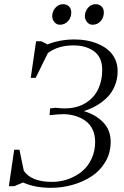

<svg xmlns="http://www.w3.org/2000/svg" viewBox="-20 -902 601 930"><path d="M22.9 0 48.8 -176.8H74.2L95.2 -75.2Q131.3 -21 231.9 -21Q272.5 -21 309.8 -34.2Q347.2 -47.4 376.5 -71.3Q405.8 -95.2 423.3 -132.6Q440.9 -169.9 440.9 -214.8Q440.9 -248.5 428.5 -274.7Q416 -300.8 394.3 -316.4Q372.6 -332 346.2 -340.1Q319.8 -348.1 290 -349.1Q267.6 -349.1 220.2 -344.2L222.2 -372.1L223.1 -377L249 -379.9Q274.9 -377 293.9 -377Q352.5 -377 394.3 -402.8Q436 -428.7 455.6 -470.2Q475.1 -511.7 475.1 -563Q475.1 -624.5 435.8 -653.3Q396.5 -682.1 335.9 -682.1Q260.7 -682.1 211.9 -645L152.8 -524.9H128.9L154.8 -702.1H180.2L210 -687Q271 -710.9 340.8 -710.9Q372.6 -710.9 402.1 -705.3Q431.6 -699.7 458.7 -687.7Q485.8 -675.8 505.9 -658.2Q525.9 -640.6 537.8 -615Q549.8 -589.4 549.8 -558.1Q549.8 -518.6 535.6 -485.1Q521.5 -451.7 497.1 -428.2Q472.7 -404.8 445.1 -389.2Q417.5 -373.5 386.2 -363.8Q444.3 -346.7 480.2 -309.1Q516.1 -271.5 516.1 -214.8Q516.1 -161.6 490.7 -118.4Q465.3 -75.2 423.8 -48.1Q382.3 -21 331.5 -6.6Q280.8 7.8 227.1 7.8Q148.9 7.8 91.8 -18.1L48.8 0ZM232.9 -823.2Q232.9 -846.7 248.3 -864.3Q263.7 -881.8 286.1 -881.8Q302.2 -881.8 313.7 -871.3Q325.2 -860.8 325.2 -841.8Q325.2 -817.4 309.6 -799.8Q293.9 -782.2 270 -782.2Q254.4 -782.2 243.7 -794.9Q232.9 -807.6 232.9 -823.2ZM391.1 -823.2Q391.1 -846.7 406.2 -864.3Q421.4 -881.8 443.8 -881.8Q460 -881.8 471.4 -871.3Q482.9 -860.8 482.9 -841.8Q482.9 -816.9 467.5 -799.6Q452.1 -782.2 428.2 -782.2Q412.6 -782.2 401.9 -794.9Q391.1 -807.6 391.1 -823.2Z"/></svg>

Font: Dihjauti
Style: Italic
Weight: 400
Italic angle: -9°
Designer: T. Christopher White
Version: Version 3.0.0